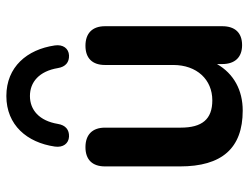

<svg xmlns="http://www.w3.org/2000/svg" viewBox="-112 -680 802 619"><g transform="rotate(-90 289.5 -371.0)"><path d="M158 -550C180 -549 195 -561 199 -586C209 -646 244 -676 289 -676C334 -676 369 -646 379 -586C383 -561 398 -549 420 -550C442 -551 456 -569 452 -596C439 -685 383 -752 289 -752C195 -752 139 -685 126 -596C122 -569 136 -551 158 -550ZM242 10C308 10 361 -19 392 -73V-56C392 -15 414 8 453 8C493 8 514 -15 514 -56V-434C514 -475 491 -497 451 -497C411 -497 389 -475 389 -434V-214C389 -138 342 -88 275 -88C214 -88 187 -121 187 -190V-434C187 -475 164 -497 124 -497C84 -497 62 -475 62 -434V-192C62 -58 120 10 242 10Z"/></g></svg>

Font: Nunito
Style: Bold
Weight: 700
Designer: Vernon Adams
Foundry: Vernon Adams
Version: Version 3.602